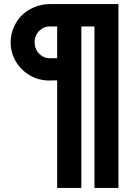

<svg xmlns="http://www.w3.org/2000/svg" viewBox="-20 -757 656 937"><path d="M259 160V-365L222 -364Q169 -364 126 -389Q83 -414 57.5 -456.5Q32 -499 32 -551Q32 -587 46.5 -622Q61 -657 87 -683Q112 -707 148 -722Q184 -737 222 -737H558V160H441V-628H377V160ZM222 -473H259V-628H222Q193 -628 170 -605Q161 -596 155 -582Q149 -568 149 -551Q149 -518 170.5 -495.5Q192 -473 222 -473Z"/></svg>

Font: Lil Grotesk Bold
Style: Regular
Weight: 700
Designer: Bastien Sozeau
Foundry: NBR — Bastien Sozeau
Version: Version 4.002; ttfautohint (v1.8.4.7-5d5b)